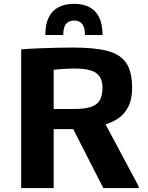

<svg xmlns="http://www.w3.org/2000/svg" viewBox="-20 -958 755 978"><path d="M87.9 0V-706.5Q129.9 -710 178 -711.9Q226.1 -713.9 271.7 -714.8Q317.4 -715.8 353 -715.8Q463.9 -715.8 529.5 -698Q595.2 -680.2 624.3 -635.3Q653.3 -590.3 652.8 -509.3Q652.8 -451.7 633.8 -414.6Q614.7 -377.4 584.2 -356.4Q553.7 -335.4 517.6 -324.7L686.5 -8.3V0H506.3L353 -300.3H253.4V0ZM253.4 -402.8H356.4Q410.6 -402.8 442.4 -413.1Q474.1 -423.3 488 -446.8Q502 -470.2 502 -511.2Q502 -547.4 487.1 -568.8Q472.2 -590.3 440.9 -599.6Q409.7 -608.9 359.9 -608.9Q335.9 -608.9 309.1 -607.2Q282.2 -605.5 253.4 -603ZM210.9 -779.8Q210.9 -835 228.5 -870.1Q246.1 -905.3 279.1 -921.9Q312 -938.5 356.9 -938.5Q401.9 -938.5 434.6 -921.9Q467.3 -905.3 484.9 -870.1Q502.4 -835 502.4 -779.8H412.6Q412.6 -808.1 405.3 -824.2Q397.9 -840.3 385.5 -846.9Q373 -853.5 356.9 -853.5Q333.5 -853.5 317.9 -837.9Q302.2 -822.3 302.2 -779.8Z"/></svg>

Font: Comme
Style: Bold
Weight: 700
Version: Version 1.000;gftools[0.9.27]